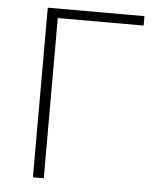

<svg xmlns="http://www.w3.org/2000/svg" viewBox="-51 -749 665 794"><g transform="rotate(5 281.0 -352.0)"><path d="M115.2 0V-704.1H516.6V-665H160.2V0Z"/></g></svg>

Font: Gothic A1 ExtraLight
Style: Regular
Weight: 275
Designer: HanYang I&C Co.,Ltd.
Foundry: HanYang I&C Co.,Ltd.
Version: Version 2.50